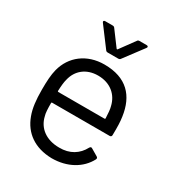

<svg xmlns="http://www.w3.org/2000/svg" viewBox="-168 -811 869 933"><g transform="rotate(30 266.0 -344.5)"><path d="M309 -578 390 -686C395 -692 392 -698 384 -698H344C339 -698 335 -697 332 -692L272 -610C271 -608 267 -608 266 -610L205 -692C202 -697 197 -698 192 -698H151C143 -698 140 -692 145 -686L226 -578C229 -573 234 -572 239 -572H296C301 -572 306 -573 309 -578ZM455 -338C440 -446 379 -514 254 -514C155 -514 83 -457 61 -371C53 -340 51 -304 51 -255C51 -199 56 -154 70 -117C98 -40 162 7 258 9C346 9 415 -31 448 -94C451 -100 449 -105 444 -108L405 -131C399 -135 395 -133 391 -127C367 -81 324 -53 264 -54C190 -54 141 -93 128 -151C123 -166 122 -191 122 -222C122 -225 124 -226 126 -226H449C455 -226 459 -230 459 -236C460 -286 459 -311 455 -338ZM254 -452C323 -452 369 -412 382 -354C386 -341 388 -317 389 -290C389 -287 387 -286 385 -286H126C124 -286 122 -287 122 -290C123 -317 125 -341 130 -358C143 -413 187 -452 254 -452Z"/></g></svg>

Font: Elastic
Style: elastic
Weight: 400
Designer: Jeremy Tribby
Foundry: Tribby Type
Version: Version 1.422;hotconv 1.0.109;makeotfexe 2.5.65596